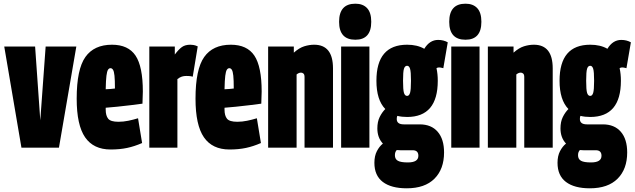

<svg xmlns="http://www.w3.org/2000/svg" viewBox="-20 -799 3434 1039"><path d="M96 0 3 -547H170L198 -148L227 -547H393L299 0Z M579 10Q486 10 440.5 -56Q395 -122 395 -265Q395 -424 442 -490.5Q489 -557 586 -557Q674 -557 713.5 -498Q753 -439 753 -303Q753 -292 752 -272Q751 -252 751 -238Q727 -235 689 -230Q651 -225 613.5 -221.5Q576 -218 552 -216V-206Q552 -173 565.5 -156.5Q579 -140 621 -140Q647 -140 674 -145.5Q701 -151 727 -159L749 -25Q708 -7 668 1.5Q628 10 579 10ZM552 -316Q563 -316 578 -317.5Q593 -319 602 -320Q602 -366 599.5 -389.5Q597 -413 591.5 -421.5Q586 -430 578 -430Q570 -430 564.5 -421.5Q559 -413 556 -389Q553 -365 552 -316Z M926 -547V-504Q947 -532 964.5 -544.5Q982 -557 1010 -557Q1017 -557 1027 -555.5Q1037 -554 1050 -548L1023 -384Q1013 -387 1003 -387.5Q993 -388 988 -388Q975 -388 964 -384.5Q953 -381 940 -371V0H788V-547Z M1222 10Q1129 10 1083.5 -56Q1038 -122 1038 -265Q1038 -424 1085 -490.5Q1132 -557 1229 -557Q1317 -557 1356.5 -498Q1396 -439 1396 -303Q1396 -292 1395 -272Q1394 -252 1394 -238Q1370 -235 1332 -230Q1294 -225 1256.5 -221.5Q1219 -218 1195 -216V-206Q1195 -173 1208.5 -156.5Q1222 -140 1264 -140Q1290 -140 1317 -145.5Q1344 -151 1370 -159L1392 -25Q1351 -7 1311 1.5Q1271 10 1222 10ZM1195 -316Q1206 -316 1221 -317.5Q1236 -319 1245 -320Q1245 -366 1242.5 -389.5Q1240 -413 1234.5 -421.5Q1229 -430 1221 -430Q1213 -430 1207.5 -421.5Q1202 -413 1199 -389Q1196 -365 1195 -316Z M1431 0V-547H1570V-514Q1599 -540 1626.5 -548.5Q1654 -557 1680 -557Q1782 -557 1782 -429V0H1628V-382Q1628 -396 1622 -401Q1616 -406 1609 -406Q1597 -406 1585 -396V0Z M1903 -584Q1815 -584 1815 -681Q1815 -779 1903 -779Q1944 -779 1966.5 -755Q1989 -731 1989 -681Q1989 -584 1903 -584ZM1826 0V-547H1979V0Z M2183 -166Q2154 -166 2130 -172Q2127 -165 2127 -155Q2127 -126 2165 -126H2251Q2314 -126 2348.5 -86Q2383 -46 2383 26Q2383 116 2331 168Q2279 220 2181 220Q2097 220 2051.5 185.5Q2006 151 2006 82Q2006 45 2019.5 19Q2033 -7 2052 -22Q2022 -54 2022 -104Q2022 -140 2034.5 -165.5Q2047 -191 2065 -209Q2017 -258 2017 -362Q2017 -557 2183 -557Q2238 -557 2276 -535Q2305 -583 2351 -583Q2380 -583 2403 -570L2379 -430Q2374 -431 2368.5 -432.5Q2363 -434 2355 -434Q2348 -434 2342 -430Q2349 -399 2349 -362Q2349 -166 2183 -166ZM2183 -280Q2194 -280 2199 -296.5Q2204 -313 2204 -362Q2204 -411 2199 -427Q2194 -443 2183 -443Q2171 -443 2166 -427Q2161 -411 2161 -362Q2161 -313 2166 -296.5Q2171 -280 2183 -280ZM2117 41Q2117 62 2133 71Q2149 80 2187 80Q2244 80 2244 44Q2244 14 2213 14H2146Q2136 14 2127 13Q2117 23 2117 41Z M2499 -584Q2411 -584 2411 -681Q2411 -779 2499 -779Q2540 -779 2562.5 -755Q2585 -731 2585 -681Q2585 -584 2499 -584ZM2422 0V-547H2575V0Z M2620 0V-547H2759V-514Q2788 -540 2815.5 -548.5Q2843 -557 2869 -557Q2971 -557 2971 -429V0H2817V-382Q2817 -396 2811 -401Q2805 -406 2798 -406Q2786 -406 2774 -396V0Z M3174 -166Q3145 -166 3121 -172Q3118 -165 3118 -155Q3118 -126 3156 -126H3242Q3305 -126 3339.5 -86Q3374 -46 3374 26Q3374 116 3322 168Q3270 220 3172 220Q3088 220 3042.5 185.5Q2997 151 2997 82Q2997 45 3010.5 19Q3024 -7 3043 -22Q3013 -54 3013 -104Q3013 -140 3025.5 -165.5Q3038 -191 3056 -209Q3008 -258 3008 -362Q3008 -557 3174 -557Q3229 -557 3267 -535Q3296 -583 3342 -583Q3371 -583 3394 -570L3370 -430Q3365 -431 3359.5 -432.5Q3354 -434 3346 -434Q3339 -434 3333 -430Q3340 -399 3340 -362Q3340 -166 3174 -166ZM3174 -280Q3185 -280 3190 -296.5Q3195 -313 3195 -362Q3195 -411 3190 -427Q3185 -443 3174 -443Q3162 -443 3157 -427Q3152 -411 3152 -362Q3152 -313 3157 -296.5Q3162 -280 3174 -280ZM3108 41Q3108 62 3124 71Q3140 80 3178 80Q3235 80 3235 44Q3235 14 3204 14H3137Q3127 14 3118 13Q3108 23 3108 41Z"/></svg>

Font: Georama ExtraCondensed ExtraBold
Style: Regular
Weight: 800
Width: 2
Designer: Jean-Baptiste Levee
Foundry: Production Type
Version: Version 1.000